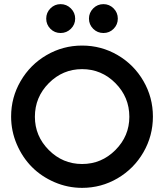

<svg xmlns="http://www.w3.org/2000/svg" viewBox="-20 -888 786 919"><path d="M33.2 -330.1Q33.2 -421.9 78.9 -500.2Q124.5 -578.6 202.9 -624.3Q281.2 -669.9 373 -669.9Q464.8 -669.9 543 -624.3Q621.1 -578.6 666.5 -500.2Q711.9 -421.9 711.9 -330.1Q711.9 -237.8 666.5 -159.2Q621.1 -80.6 543 -34.7Q464.8 11.2 373 11.2Q304.2 11.2 241.2 -15.9Q178.2 -43 132.8 -88.6Q87.4 -134.3 60.3 -197.5Q33.2 -260.7 33.2 -330.1ZM147 -329.1Q147 -236.8 213.6 -169.9Q280.3 -103 373 -103Q465.8 -103 532.5 -169.9Q599.1 -236.8 599.1 -329.1Q599.1 -422.9 532.5 -490Q465.8 -557.1 373 -557.1Q280.3 -557.1 213.6 -490Q147 -422.9 147 -329.1ZM201.2 -798.8Q201.2 -827.6 221.4 -847.9Q241.7 -868.2 270 -868.2Q298.8 -868.2 319.3 -847.7Q339.8 -827.1 339.8 -798.8Q339.8 -770.5 319.3 -750.2Q298.8 -730 270 -730Q241.2 -730 221.2 -750.2Q201.2 -770.5 201.2 -798.8ZM475.1 -868.2Q503.4 -868.2 523.7 -847.9Q543.9 -827.6 543.9 -798.8Q543.9 -770.5 523.9 -750.2Q503.9 -730 475.1 -730Q446.3 -730 426 -750.2Q405.8 -770.5 405.8 -798.8Q405.8 -827.1 426 -847.7Q446.3 -868.2 475.1 -868.2Z"/></svg>

Font: Human Sans Medium
Style: Regular
Weight: 500
Designer: Tim Radville
Foundry: Continuum
Version: Version 1.000;FEAKit 1.0